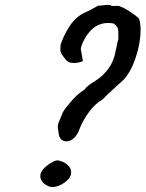

<svg xmlns="http://www.w3.org/2000/svg" viewBox="-20 -755 589 777"><path d="M217 -220Q217 -221 215.5 -228Q214 -235 214 -242Q214 -247 215 -250Q215 -255 224 -275Q231 -292 234 -300Q245 -319 267.5 -344.5Q290 -370 307 -382L324 -394Q324 -398 338 -409Q352 -420 362 -425Q366 -428 376 -435Q386 -442 395 -450Q417 -472 428 -491.5Q439 -511 444 -531Q449 -551 459 -599Q460 -632 456.5 -641Q453 -650 440 -660Q426 -662 418 -662Q351 -662 314 -581Q307 -563 307 -555Q307 -550 310 -542Q310 -536 312.5 -524.5Q315 -513 315 -507Q313 -506 302 -503Q291 -500 279 -500Q259 -500 248 -511Q246 -514 240 -521.5Q234 -529 230 -535Q226 -541 225 -547Q224 -553 224.5 -559.5Q225 -566 225 -573Q237 -611 261 -648Q285 -685 319 -702Q337 -710 354.5 -719.5Q372 -729 377 -732Q379 -732 387 -732.5Q395 -733 410 -735H415H421Q431 -735 431 -731H460Q478 -726 505 -708.5Q532 -691 543 -679Q549 -660 549 -633Q549 -583 530 -524.5Q511 -466 481 -433L459 -413Q410 -369 397 -354Q365 -336 338.5 -299.5Q312 -263 298 -223Q279 -183 247 -183Q232 -184 224.5 -195Q217 -206 217 -220ZM192 2Q177 2 158 -12Q143 -27 143 -42Q143 -67 180 -92Q190 -98 198 -102Q206 -106 212 -106Q220 -106 239 -98Q268 -81 268 -57Q268 -29 224 -6Q205 2 192 2Z"/></svg>

Font: Caveat
Style: Bold
Weight: 700
Designer: Pablo Impallari
Foundry: Pablo Impallari
Version: Version 1.500; ttfautohint (v1.6)